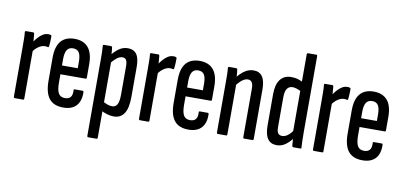

<svg xmlns="http://www.w3.org/2000/svg" viewBox="-78 -938 2903 1378"><g transform="rotate(10 1374.0 -249.0)"><path d="M51 0Q43 0 43 -10V-366Q43 -407 42.5 -434Q42 -461 40 -476Q39 -488 47 -488H101Q107 -488 108 -478Q110 -459 112 -431Q114 -403 114 -388L119 -378V-10Q119 0 112 0ZM113 -346 108 -417Q120 -436 135.5 -453.5Q151 -471 169.5 -482.5Q188 -494 209 -494Q219 -494 225 -492Q230 -491 231.5 -488Q233 -485 233 -480Q233 -462 232 -444.5Q231 -427 229 -409Q228 -401 222 -402Q217 -404 211.5 -404.5Q206 -405 199 -405Q178 -405 154 -389Q130 -373 113 -346Z M405 6Q335 6 301.5 -36Q268 -78 268 -166V-332Q268 -415 302 -454.5Q336 -494 401 -494Q467 -494 501 -453.5Q535 -413 535 -332V-235Q535 -226 527 -226H344V-165Q344 -111 358 -87Q372 -63 405 -63Q433 -63 446 -79Q459 -95 457 -127Q456 -137 464 -137H521Q529 -137 529 -128Q531 -63 499 -28.5Q467 6 405 6ZM344 -290H459V-336Q459 -383 445.5 -404Q432 -425 402 -425Q372 -425 358 -403.5Q344 -382 344 -336Z M773 6Q748 6 722.5 -2Q697 -10 677 -21V-88Q693 -79 711 -71.5Q729 -64 750 -64Q774 -64 786 -86Q798 -108 798 -157V-363Q798 -396 789.5 -409.5Q781 -423 762 -423Q740 -423 718 -404.5Q696 -386 675 -358L668 -417Q696 -453 725 -473.5Q754 -494 789 -494Q832 -494 853 -465Q874 -436 874 -372V-154Q874 -73 848.5 -33.5Q823 6 773 6ZM619 185Q611 185 611 175V-373Q611 -409 610.5 -434Q610 -459 608 -477Q607 -488 615 -488H666Q675 -488 676 -478Q678 -468 679 -449Q680 -430 681 -411L687 -385V175Q687 185 680 185Z M963 0Q955 0 955 -10V-366Q955 -407 954.5 -434Q954 -461 952 -476Q951 -488 959 -488H1013Q1019 -488 1020 -478Q1022 -459 1024 -431Q1026 -403 1026 -388L1031 -378V-10Q1031 0 1024 0ZM1025 -346 1020 -417Q1032 -436 1047.5 -453.5Q1063 -471 1081.5 -482.5Q1100 -494 1121 -494Q1131 -494 1137 -492Q1142 -491 1143.5 -488Q1145 -485 1145 -480Q1145 -462 1144 -444.5Q1143 -427 1141 -409Q1140 -401 1134 -402Q1129 -404 1123.5 -404.5Q1118 -405 1111 -405Q1090 -405 1066 -389Q1042 -373 1025 -346Z M1317 6Q1247 6 1213.5 -36Q1180 -78 1180 -166V-332Q1180 -415 1214 -454.5Q1248 -494 1313 -494Q1379 -494 1413 -453.5Q1447 -413 1447 -332V-235Q1447 -226 1439 -226H1256V-165Q1256 -111 1270 -87Q1284 -63 1317 -63Q1345 -63 1358 -79Q1371 -95 1369 -127Q1368 -137 1376 -137H1433Q1441 -137 1441 -128Q1443 -63 1411 -28.5Q1379 6 1317 6ZM1256 -290H1371V-336Q1371 -383 1357.5 -404Q1344 -425 1314 -425Q1284 -425 1270 -403.5Q1256 -382 1256 -336Z M1722 0Q1715 0 1715 -10V-363Q1715 -394 1705.5 -408.5Q1696 -423 1676 -423Q1657 -423 1636.5 -408Q1616 -393 1593 -364L1585 -419Q1613 -455 1642.5 -474.5Q1672 -494 1707 -494Q1748 -494 1769.5 -463.5Q1791 -433 1791 -370V-10Q1791 0 1783 0ZM1531 0Q1523 0 1523 -10V-366Q1523 -407 1522.5 -434Q1522 -461 1520 -476Q1519 -488 1527 -488H1578Q1587 -488 1588 -478Q1591 -460 1592.5 -431.5Q1594 -403 1594 -388L1599 -378V-10Q1599 0 1592 0Z M1960 6Q1916 6 1894 -25.5Q1872 -57 1872 -122V-349Q1872 -421 1900 -457.5Q1928 -494 1980 -494Q2009 -494 2031.5 -486.5Q2054 -479 2072 -469V-401Q2029 -424 2002 -424Q1976 -424 1962 -404Q1948 -384 1948 -341V-125Q1948 -92 1957.5 -79Q1967 -66 1988 -66Q2008 -66 2028 -81Q2048 -96 2071 -128L2077 -69Q2050 -33 2022 -13.5Q1994 6 1960 6ZM2081 0Q2074 0 2072 -9Q2070 -30 2068.5 -57.5Q2067 -85 2067 -100L2060 -109V-673Q2060 -683 2069 -683H2129Q2136 -683 2136 -673V-121Q2136 -81 2137 -54Q2138 -27 2139 -11Q2141 0 2133 0Z M2231 0Q2223 0 2223 -10V-366Q2223 -407 2222.5 -434Q2222 -461 2220 -476Q2219 -488 2227 -488H2281Q2287 -488 2288 -478Q2290 -459 2292 -431Q2294 -403 2294 -388L2299 -378V-10Q2299 0 2292 0ZM2293 -346 2288 -417Q2300 -436 2315.5 -453.5Q2331 -471 2349.5 -482.5Q2368 -494 2389 -494Q2399 -494 2405 -492Q2410 -491 2411.5 -488Q2413 -485 2413 -480Q2413 -462 2412 -444.5Q2411 -427 2409 -409Q2408 -401 2402 -402Q2397 -404 2391.5 -404.5Q2386 -405 2379 -405Q2358 -405 2334 -389Q2310 -373 2293 -346Z M2585 6Q2515 6 2481.5 -36Q2448 -78 2448 -166V-332Q2448 -415 2482 -454.5Q2516 -494 2581 -494Q2647 -494 2681 -453.5Q2715 -413 2715 -332V-235Q2715 -226 2707 -226H2524V-165Q2524 -111 2538 -87Q2552 -63 2585 -63Q2613 -63 2626 -79Q2639 -95 2637 -127Q2636 -137 2644 -137H2701Q2709 -137 2709 -128Q2711 -63 2679 -28.5Q2647 6 2585 6ZM2524 -290H2639V-336Q2639 -383 2625.5 -404Q2612 -425 2582 -425Q2552 -425 2538 -403.5Q2524 -382 2524 -336Z"/></g></svg>

Font: Sofia Sans Extra Condensed Medium
Style: Regular
Weight: 500
Version: Version 4.100